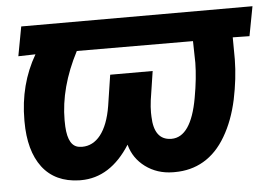

<svg xmlns="http://www.w3.org/2000/svg" viewBox="-44 -585 927 653"><g transform="rotate(-5 420.0 -258.5)"><path d="M839.8 -528.3H50.3L31.7 -428.2L90.3 -429.7C52.2 -364.3 33.2 -291 33.2 -209.5C33.2 -208 33.2 -206.5 33.2 -205.1C33.2 -138.7 47.4 -86.4 76.2 -48.3C105 -10.7 147 8.8 201.2 10.3C203.1 10.3 205.6 10.3 207.5 10.3C274.4 10.3 330.6 -25.4 375.5 -96.2C383.8 -64.5 401.4 -39.1 427.7 -19.5C454.1 0 485.4 10.3 521.5 10.7C523.4 10.7 525.4 10.7 527.8 10.7C600.1 10.7 660.6 -22.5 702.1 -93.8C723.1 -129.4 738.3 -170.4 748.5 -217.3C758.3 -264.2 763.7 -309.6 764.2 -353.5L763.7 -428.7L820.8 -427.7ZM629.4 -353.5C628.9 -319.3 625 -279.8 616.7 -234.4C601.1 -147 570.8 -103 526.4 -103C525.9 -103 524.9 -103 524.4 -103C486.3 -104 466.3 -130.9 464.8 -184.1C464.4 -188.5 464.4 -193.4 464.4 -197.8C464.4 -210.4 465.3 -224.6 467.3 -239.7L482.4 -338.4H337.4L321.3 -233.4C307.1 -145.5 269.5 -102.5 221.7 -102.5C219.2 -102.5 216.8 -103 214.4 -103C187 -104.5 172.4 -128.9 169.9 -176.3C169.4 -183.1 169.4 -190.4 169.4 -197.3C169.4 -272 189.9 -349.1 231.4 -428.7L627.9 -427.7Z"/></g></svg>

Font: Roboto
Style: Bold Italic
Weight: 700
Italic angle: -12°
Designer: Google
Version: Version 2.137; 2017